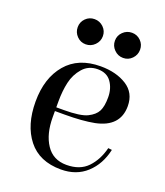

<svg xmlns="http://www.w3.org/2000/svg" viewBox="-129 -760 748 868"><g transform="rotate(20 245.0 -325.5)"><path d="M276 -480Q351 -480 401.5 -448Q452 -416 452 -352Q452 -253 339 -230Q282 -219 197 -219H150V-190Q150 -109 183.5 -58.5Q217 -8 281.5 -8Q346 -8 382.5 -46Q419 -84 434 -144L452 -142Q436 -69 387.5 -24.5Q339 20 265 20Q161 20 107 -48.5Q53 -117 53 -230Q53 -343 111 -411.5Q169 -480 276 -480ZM150 -237H185Q266 -237 298.5 -253Q331 -269 343 -292.5Q355 -316 355 -359Q355 -402 333.5 -432.5Q312 -463 268 -463Q224 -463 196.5 -431.5Q169 -400 159.5 -358Q150 -316 150 -265ZM314 -568Q296 -586 296 -611Q296 -636 314 -653.5Q332 -671 357 -671Q382 -671 399.5 -653.5Q417 -636 417 -611Q417 -586 399.5 -568Q382 -550 357 -550Q332 -550 314 -568ZM134.5 -568Q117 -586 117 -611Q117 -636 134.5 -653.5Q152 -671 177 -671Q202 -671 220 -653.5Q238 -636 238 -611Q238 -586 220 -568Q202 -550 177 -550Q152 -550 134.5 -568Z"/></g></svg>

Font: Elsie Swash Caps
Style: Regular
Weight: 400
Designer: Alejandro Inler
Foundry: Alejandro Inler
Version: 1.003